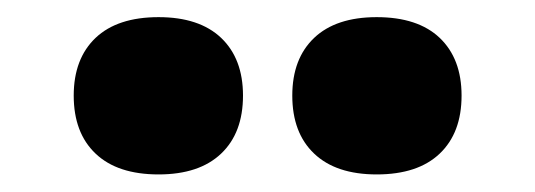

<svg xmlns="http://www.w3.org/2000/svg" viewBox="-20 -821 624 224"><path d="M66 -709.5Q66 -752.5 91.5 -776.8Q117 -801 165 -801Q212.5 -801 238 -776.8Q263.5 -752.5 263.5 -709.5Q263.5 -666 238 -641.8Q212.5 -617.5 165 -617.5Q117 -617.5 91.5 -641.8Q66 -666 66 -709.5ZM321 -709.5Q321 -752.5 346.5 -776.8Q372 -801 419.5 -801Q467.5 -801 493 -776.8Q518.5 -752.5 518.5 -709.5Q518.5 -666 493 -641.8Q467.5 -617.5 419.5 -617.5Q372 -617.5 346.5 -641.8Q321 -666 321 -709.5Z"/></svg>

Font: Encode Sans ExtraBold
Style: Regular
Weight: 800
Designer: Multiple Designers
Foundry: Impallari Type
Version: Version 2.000